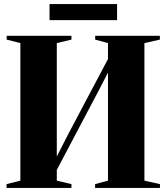

<svg xmlns="http://www.w3.org/2000/svg" viewBox="-20 -918 814 938"><path d="M12 0V-18.5L79.5 -35.5V-707.5L12.5 -724.5V-743H329V-724.5L257.5 -707.5V-153.5L313 -262L507.5 -629.5V-707.5L445 -724.5V-743H761V-724.5L685.5 -707.5V-35.5L761.5 -18.5V0H444.5V-18.5L507.5 -35.5V-563.5L465.5 -482L257.5 -88V-35.5L329 -18.5V0ZM552 -898V-819.5H222V-898Z"/></svg>

Font: Merriweather 144pt ExtraBold
Style: Regular
Weight: 800
Version: Version 2.100